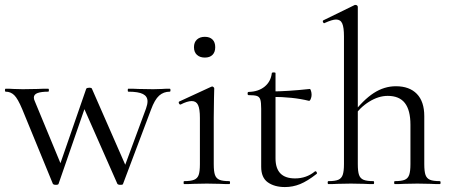

<svg xmlns="http://www.w3.org/2000/svg" viewBox="-23 -745 1822 777"><path d="M0 -374Q-3 -374 -3 -380Q-3 -386 0 -386Q20 -386 31 -385L69 -384L129 -385Q144 -386 172 -386Q175 -386 175 -380Q175 -374 172 -374Q144 -374 129 -368.5Q114 -363 114 -350Q114 -343 118 -335L231 -62L201 -25L326 -386Q329 -390 338 -390Q348 -390 349 -386L491 -62L463 -22L568 -306Q574 -323 574 -335Q574 -355 555.5 -364.5Q537 -374 496 -374Q494 -374 494 -380Q494 -386 496 -386Q523 -386 537 -385L597 -384L633 -385Q643 -386 664 -386Q667 -386 667 -380Q667 -374 664 -374Q639 -374 621 -358Q603 -342 588 -301L475 -1Q475 3 464 3Q455 3 452 -1L309 -325L339 -362L214 -1Q213 3 203 3Q194 3 191 -1L67 -303Q49 -346 34.5 -360Q20 -374 0 -374Z M722 -12Q749 -12 762.5 -17.5Q776 -23 781 -37Q786 -51 786 -81V-268Q786 -304 778.5 -320Q771 -336 753 -336Q735 -336 708 -322H707Q703 -322 701 -327Q699 -332 702 -334L832 -394L836 -395Q838 -395 841 -392.5Q844 -390 844 -387Q844 -380 843 -347Q842 -314 842 -269V-81Q842 -51 847 -37Q852 -23 865 -17.5Q878 -12 905 -12Q908 -12 908 -6Q908 0 905 0Q882 0 868 -1L814 -2L760 -1Q746 0 722 0Q720 0 720 -6Q720 -12 722 -12ZM762 -554Q762 -574 774 -585Q786 -596 806 -596Q826 -596 837 -585Q848 -574 848 -554Q848 -534 837 -523Q826 -512 806 -512Q786 -512 774 -523Q762 -534 762 -554Z M1034 -70V-305Q1034 -331 1030.5 -342Q1027 -353 1017 -356.5Q1007 -360 983 -360Q979 -360 979 -366.5Q979 -373 983 -373Q1023 -374 1048 -394.5Q1073 -415 1077 -449Q1077 -452 1085 -452Q1092 -452 1092 -449V-104Q1092 -23 1171 -23Q1217 -23 1251 -51L1253 -52Q1257 -52 1259 -47.5Q1261 -43 1258 -41Q1221 -12 1191.5 0Q1162 12 1130 12Q1088 12 1061 -7Q1034 -26 1034 -70ZM1075 -353V-375Q1138 -375 1231 -385Q1233 -385 1235.5 -377.5Q1238 -370 1238 -361Q1238 -353 1234.5 -344.5Q1231 -336 1227 -337Q1163 -353 1075 -353Z M1306 -12Q1333 -12 1346 -17.5Q1359 -23 1364 -37.5Q1369 -52 1369 -81V-598Q1369 -634 1362 -650Q1355 -666 1337 -666Q1322 -666 1291 -652L1289 -651Q1286 -651 1284 -656Q1282 -661 1286 -663L1413 -725H1416Q1420 -725 1422.5 -722.5Q1425 -720 1425 -717V-81Q1425 -51 1430 -37Q1435 -23 1448 -17.5Q1461 -12 1488 -12Q1491 -12 1491 -6Q1491 0 1488 0Q1465 0 1451 -1L1397 -2L1343 -1Q1329 0 1306 0Q1303 0 1303 -6Q1303 -12 1306 -12ZM1575 -12Q1602 -12 1615 -17.5Q1628 -23 1633 -37.5Q1638 -52 1638 -81V-240Q1638 -299 1615.5 -328Q1593 -357 1546 -357Q1509 -357 1471 -333.5Q1433 -310 1406 -270L1402 -282Q1447 -341 1489.5 -368.5Q1532 -396 1579 -396Q1634 -396 1664 -365Q1694 -334 1694 -275V-81Q1694 -51 1699 -37Q1704 -23 1717 -17.5Q1730 -12 1757 -12Q1760 -12 1760 -6Q1760 0 1757 0Q1734 0 1720 -1L1666 -2L1612 -1Q1598 0 1575 0Q1572 0 1572 -6Q1572 -12 1575 -12Z"/></svg>

Font: Cormorant Infant
Style: Regular
Weight: 400
Designer: Christian Thalmann (Catharsis Fonts)
Foundry: Catharsis Fonts
Version: Version 4.000